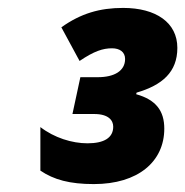

<svg xmlns="http://www.w3.org/2000/svg" viewBox="-20 -874 468 485"><path d="M217 -409C329 -409 395 -466 395 -549C395 -594 374 -622 324 -636L325 -640C390 -659 428 -692 428 -753C428 -817 374 -854 291 -854C232 -854 184 -840 135 -805L181 -720C218 -745 240 -752 263 -752C282 -752 296 -743 296 -725C296 -695 269 -679 227 -679H183L163 -586H218C254 -586 266 -570 266 -554C266 -526 243 -512 201 -512C162 -512 117 -526 82 -553V-443C116 -420 156 -409 217 -409Z"/></svg>

Font: Noto Sans SemiCondensed Black
Style: Italic
Weight: 900
Width: 4
Italic angle: -12°
Designer: Monotype Design Team
Foundry: Monotype Imaging Inc.
Version: Version 2.013